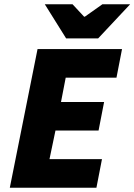

<svg xmlns="http://www.w3.org/2000/svg" viewBox="-20 -880 630 900"><path d="M26 0 156 -650H552L526 -516H288L266 -402H468L442 -268H240L212 -134H458L432 0ZM290 -700 190 -860H320L374 -802H378L460 -860H590L440 -700Z"/></svg>

Font: Source Sans 3 ExtraLight Black
Style: Italic
Weight: 900
Italic angle: -11°
Version: Version 3.052;hotconv 1.1.0;makeotfexe 2.6.0